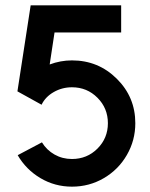

<svg xmlns="http://www.w3.org/2000/svg" viewBox="-20 -680 557 715"><path d="M248 15.1Q184.1 15.1 130.4 -16.8Q76.7 -48.8 45.9 -102.1L136.2 -149.9Q153.8 -121.1 183.1 -104.5Q212.4 -87.9 248 -87.9Q304.2 -87.9 343 -126.7Q381.8 -165.5 381.8 -221.2Q381.8 -276.9 343 -315.9Q304.2 -355 248 -355Q211.4 -355 180.2 -337.2Q148.9 -319.3 134.8 -290L44.9 -339.8L94.2 -660.2H431.2V-559.1H183.1L165 -439.9Q205.1 -455.1 248 -455.1Q346.2 -455.1 415 -386.7Q483.9 -318.4 483.9 -221.2Q483.9 -157.2 452.4 -102.8Q420.9 -48.3 366.7 -16.6Q312.5 15.1 248 15.1Z"/></svg>

Font: Human Sans Medium
Style: Regular
Weight: 500
Designer: Tim Radville
Foundry: Continuum
Version: Version 1.000;FEAKit 1.0